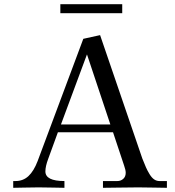

<svg xmlns="http://www.w3.org/2000/svg" viewBox="-20 -894 833 915"><path d="M267.6 -831.1V-874H562.5V-831.1ZM43 1V-31.2H53.7Q90.3 -31.2 115.7 -54.9Q141.1 -78.6 159.2 -126L377 -709L457 -726.6L658.2 -138.7Q668.9 -111.8 675.5 -96.7Q682.1 -81.5 692.6 -64.2Q703.1 -46.9 714.6 -39.1Q726.1 -31.2 740.2 -31.2H775.4V1Q766.1 1 714.4 0Q662.6 -1 638.7 -1Q614.7 -1 547.4 0Q480 1 470.7 1V-31.2H539.1Q555.7 -31.2 567.4 -41.7Q579.1 -52.2 579.1 -70.3Q579.1 -84 571.3 -105.5L518.6 -263.7H255.9L210 -137.7Q196.3 -101.6 196.3 -77.1Q196.3 -31.2 287.1 -31.2V1Q284.2 1 234.4 0Q184.6 -1 164.1 -1Q143.6 -1 94.7 0Q45.9 1 43 1ZM270.5 -300.8H505.9L394.5 -634.8Z"/></svg>

Font: Theano Old Style
Style: Regular
Weight: 400
Designer: Alexey Kryukov
Version: Version 2.00